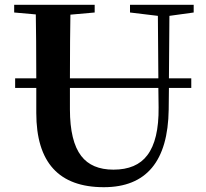

<svg xmlns="http://www.w3.org/2000/svg" viewBox="-20 -760 858 799"><path d="M412 19C589 19 679 -89 682 -304L683 -394H776V-434H683L685 -694L786 -708V-740H521V-708L637 -694L639 -434H271C271 -553 272 -641 273 -699L374 -708V-740H39V-708L129 -700C130 -641 131 -553 131 -434H43V-394H131V-290C131 -84 225 19 412 19ZM452 -54C392 -54 347 -73 318 -111C287 -151 271 -216 271 -305V-394H639L640 -313C641 -222 625 -156 593 -114C563 -74 516 -54 452 -54Z"/></svg>

Font: AllPunType Bold
Style: Regular
Weight: 700
Version: 1.0